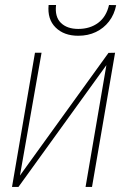

<svg xmlns="http://www.w3.org/2000/svg" viewBox="-20 -736 510 756"><path d="M58.6 -44.9 407.2 -527.8 433.1 -528.3 342.3 0H316.9L398.9 -479.5L52.7 0H27.3L117.7 -528.3H143.6ZM409.2 -716.3 437.5 -715.8Q430.2 -678.7 409.2 -651.6Q388.2 -624.5 357.4 -609.9Q326.7 -595.2 288.1 -595.2Q231.9 -595.2 199 -627.7Q166 -660.2 171.4 -716.3H200.7Q195.3 -669.9 219.7 -646Q244.1 -622.1 288.1 -622.1Q334.5 -622.1 366.7 -646.2Q398.9 -670.4 409.2 -716.3Z"/></svg>

Font: Roboto Condensed Thin
Style: Italic
Weight: 250
Italic angle: -12°
Designer: Christian Robertson
Foundry: Google
Version: Version 3.008; 2023